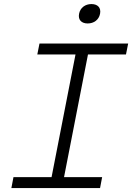

<svg xmlns="http://www.w3.org/2000/svg" viewBox="-20 -950 668 970"><path d="M37.5 0H485.5L496 -55H303.5L424.5 -675H616.5L627.5 -730H179.5L168.5 -675H361.5L240.5 -55H48ZM423 -831.5C454 -831.5 479.5 -849.5 485.5 -880.5C491.5 -911.5 473 -929.5 442 -929.5C411 -929.5 385.5 -911.5 379.5 -880.5C373.5 -849.5 392 -831.5 423 -831.5Z"/></svg>

Font: Monaspace Neon ExtraLight
Style: Italic
Weight: 200
Italic angle: -11°
Designer: Riley Cran & the Lettermatic Team
Foundry: Lettermatic
Version: Version 1.200 (Monaspace Neon)